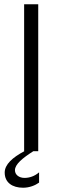

<svg xmlns="http://www.w3.org/2000/svg" viewBox="-20 -708 292 899"><path d="M94 0C39 29 2 62 2 100C2 147 38 171 88 171C118 171 145 160 163 147V99C142 117 118 125 95 125C70 125 50 111 50 89C50 61 86 32 136 0H159V-688H93V0Z"/></svg>

Font: Roundo
Style: Regular
Weight: 400
Designer: Shiva Nallaperumal
Foundry: Indian Type Foundry
Version: Version 2.000